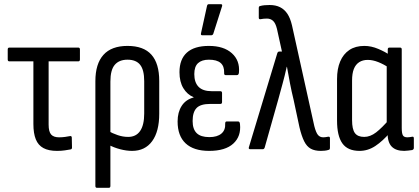

<svg xmlns="http://www.w3.org/2000/svg" viewBox="-20 -715 2007 920"><path d="M253 8Q213 8 188 -5.5Q163 -19 151.5 -47.5Q140 -76 140 -121V-421H25Q17 -421 17 -430V-478Q17 -487 25 -487H355Q363 -487 363 -478V-430Q363 -421 355 -421H213V-118Q213 -84 225 -70.5Q237 -57 263 -57Q278 -57 292 -59Q306 -61 316 -63Q324 -64 324 -55L325 -8Q325 0 318 1Q307 3 290.5 5.5Q274 8 253 8Z M445 185Q437 185 437 176V-326Q437 -409 475.5 -452Q514 -495 591 -495Q668 -495 705.5 -453Q743 -411 743 -327V-170Q743 -85 709 -38.5Q675 8 613 8Q586 8 555.5 0Q525 -8 499 -22L498 -88Q519 -76 544 -67.5Q569 -59 594 -59Q632 -59 651.5 -87.5Q671 -116 671 -171V-326Q671 -380 651.5 -404.5Q632 -429 591 -429Q551 -429 530 -404.5Q509 -380 509 -324V176Q509 185 501 185Z M982 8Q908 8 869.5 -28Q831 -64 831 -133Q831 -177 850.5 -207.5Q870 -238 908 -248V-249Q877 -262 858.5 -292.5Q840 -323 840 -369Q840 -431 875.5 -463Q911 -495 981 -495Q1052 -495 1091 -460Q1130 -425 1125 -368Q1124 -355 1115 -355H1061Q1053 -355 1054 -367Q1055 -398 1037 -413.5Q1019 -429 981 -429Q947 -429 929 -412.5Q911 -396 911 -360Q911 -320 931.5 -299Q952 -278 995 -278H1036Q1044 -278 1044 -269V-226Q1044 -217 1036 -217H987Q941 -217 922 -197.5Q903 -178 903 -135Q903 -96 922.5 -77Q942 -58 983 -58Q1021 -58 1041 -75Q1061 -92 1059 -123Q1059 -133 1066 -133H1121Q1129 -133 1130 -120Q1136 -62 1098 -27Q1060 8 982 8ZM949 -546Q941 -546 943 -555L972 -687Q973 -691 975 -693Q977 -695 982 -695H1038Q1047 -695 1044 -685L1002 -553Q999 -546 992 -546Z M1517 8Q1488 8 1469 -2.5Q1450 -13 1437.5 -38Q1425 -63 1415 -105L1387 -236Q1377 -277 1370 -313.5Q1363 -350 1355 -395H1354Q1344 -350 1334 -314Q1324 -278 1313 -237L1248 -7Q1245 0 1239 0H1179Q1169 0 1173 -11L1309 -461Q1312 -468 1318 -468H1331L1307 -577Q1300 -605 1288 -615.5Q1276 -626 1259 -626Q1243 -626 1228 -623Q1220 -622 1220 -630V-677Q1220 -685 1226 -686Q1236 -689 1248 -690Q1260 -691 1272 -691Q1301 -691 1322 -680.5Q1343 -670 1357 -649Q1371 -628 1379 -594L1486 -111Q1494 -80 1503.5 -68.5Q1513 -57 1529 -57Q1538 -57 1553 -60Q1561 -61 1561 -53V-7Q1561 2 1555 3Q1546 6 1536 7Q1526 8 1517 8Z M1703 8Q1646 8 1620.5 -28Q1595 -64 1595 -137V-336Q1595 -385 1610 -420.5Q1625 -456 1654 -475.5Q1683 -495 1726 -495Q1759 -495 1793 -480.5Q1827 -466 1846 -452L1844 -390Q1819 -407 1792.5 -417.5Q1766 -428 1742 -428Q1718 -428 1701 -417Q1684 -406 1675.5 -384.5Q1667 -363 1667 -329V-139Q1667 -96 1680.5 -77.5Q1694 -59 1725 -59Q1754 -59 1782 -80.5Q1810 -102 1847 -145L1850 -81Q1814 -39 1778.5 -15.5Q1743 8 1703 8ZM1917 8Q1877 8 1857 -12.5Q1837 -33 1837 -78V-99L1833 -111V-407L1838 -435V-478Q1838 -487 1846 -487H1897Q1905 -487 1905 -478V-102Q1905 -76 1910.5 -66.5Q1916 -57 1932 -57Q1938 -57 1944 -58Q1950 -59 1956 -60Q1963 -61 1963 -52V-6Q1963 1 1955 4Q1947 5 1936 6.5Q1925 8 1917 8Z"/></svg>

Font: Sofia Sans Condensed
Style: Regular
Weight: 400
Designer: Botio Nikoltchev, Ani Petrova
Foundry: lettersoup
Version: Version 4.100